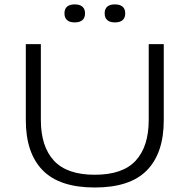

<svg xmlns="http://www.w3.org/2000/svg" viewBox="-20 -840 863 874"><path d="M411.5 13.5Q251 13.5 174.2 -65Q97.5 -143.5 97.5 -293V-639H166V-294Q166 -173.5 225.2 -109Q284.5 -44.5 411.5 -44.5Q539 -44.5 598 -109Q657 -173.5 657 -294V-639H725.5V-293Q725.5 -143.5 649 -65Q572.5 13.5 411.5 13.5ZM320 -738Q296.5 -738 285 -748.8Q273.5 -759.5 273.5 -778.5V-780.5Q273.5 -799 285 -809.5Q296.5 -820 320 -820Q343.5 -820 355.2 -809.5Q367 -799 367 -780.5V-778.5Q367 -759 355.2 -748.5Q343.5 -738 320 -738ZM503 -738Q479.5 -738 468 -748.8Q456.5 -759.5 456.5 -778.5V-780.5Q456.5 -799 468 -809.5Q479.5 -820 503 -820Q526.5 -820 538.2 -809.5Q550 -799 550 -780.5V-778.5Q550 -759 538.2 -748.5Q526.5 -738 503 -738Z"/></svg>

Font: Anek Latin Expanded Light
Style: Regular
Weight: 300
Width: 7
Designer: Yesha Goshar
Foundry: Ek Type
Version: Version 1.003